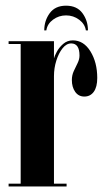

<svg xmlns="http://www.w3.org/2000/svg" viewBox="-20 -672 380 692"><path d="M11 0V-10H54.5V-513.5H11V-523.5H174.5V-461.5Q176.5 -470 184.8 -485.5Q193 -501 207.8 -513.8Q222.5 -526.5 242.5 -526.5Q281.5 -526.5 306 -486.8Q330.5 -447 330.5 -391Q330.5 -358.5 318 -341.2Q305.5 -324 284 -324Q263 -324 251 -341Q239 -358 239 -383.5Q239 -401 246 -416Q253 -431 259.8 -444.8Q266.5 -458.5 266.5 -472Q266.5 -515.5 236.5 -515.5Q219.5 -515.5 205.5 -498Q191.5 -480.5 183 -453.5Q174.5 -426.5 174.5 -397.5V-10H220V0ZM218 -651.5Q257.5 -651.5 277.2 -624.5Q297 -597.5 297 -562.5H289.5Q286 -585.5 265.2 -601Q244.5 -616.5 218 -616.5Q192 -616.5 171.2 -601.2Q150.5 -586 147 -562.5H139.5Q139.5 -597.5 159.2 -624.5Q179 -651.5 218 -651.5Z"/></svg>

Font: Imbue 100pt
Style: Bold
Weight: 700
Designer: Tyler Finck
Foundry: Etcetera Type Company
Version: Version 1.102; ttfautohint (v1.8.3)